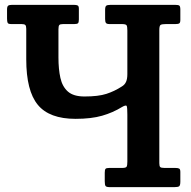

<svg xmlns="http://www.w3.org/2000/svg" viewBox="-20 -770 786 790"><path d="M504 -644.5Q504 -661 500.8 -666Q497.5 -671 481 -671H430.5Q419 -671 415.8 -675.8Q412.5 -680.5 412.5 -692V-729Q412.5 -743 417.2 -746.5Q422 -750 435 -750H701Q714 -750 718 -746.8Q722 -743.5 722 -730.5V-688Q722 -677 717.8 -674Q713.5 -671 702 -671H663Q646 -671 640.8 -667.5Q635.5 -664 635.5 -646.5V-98.5Q635.5 -86 639.5 -82.5Q643.5 -79 656.5 -79H701Q712 -79 717 -76.5Q722 -74 722 -62.5V-23Q722 -7 717 -3.5Q712 0 697 0H432.5Q418 0 414.5 -4.5Q411 -9 411 -24V-59Q411 -71.5 414.2 -75.2Q417.5 -79 429.5 -79H482.5Q498 -79 501 -84.2Q504 -89.5 504 -104.5V-298.5Q504 -327 501.5 -333.2Q499 -339.5 482.5 -330Q444.5 -306.5 400 -293.8Q355.5 -281 291 -281Q183 -281 135.5 -338.8Q88 -396.5 88 -526V-651.5Q88 -663.5 84 -667.2Q80 -671 69 -671H26.5Q14 -671 11.5 -676Q9 -681 9 -694V-731Q9 -743 13.5 -746.5Q18 -750 29 -750H284.5Q294.5 -750 299.5 -747.5Q304.5 -745 304.5 -734V-690Q304.5 -678 301 -674.5Q297.5 -671 286 -671H240Q227.5 -671 224 -667Q220.5 -663 220.5 -649.5V-533.5Q220.5 -485.5 228.5 -449.5Q236.5 -413.5 259.5 -393.2Q282.5 -373 327.5 -373Q384.5 -373 417.8 -383.8Q451 -394.5 481 -414Q493 -421 498.5 -433Q504 -445 504 -465Z"/></svg>

Font: Besley* Narrow Semi
Style: Regular
Weight: 600
Width: 4
Designer: Owen Earl
Foundry: indestructible type*
Version: Version 3.000; ttfautohint (v1.8.3)